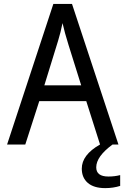

<svg xmlns="http://www.w3.org/2000/svg" viewBox="-20 -737 640 979"><path d="M490.2 0 419.9 -221.2H180.2L108.9 0H16.1L252 -716.8H347.2L584 0ZM394 -301.8 329.1 -508.8Q310.1 -569.3 298.8 -619.1Q289.1 -570.8 276.4 -529.8L206.1 -301.8ZM592.8 155.8V210.9Q557.1 222.2 516.6 222.2Q458.5 222.2 427.7 195.6Q397 168.9 397 123Q397 52.7 489.7 0H553.7Q470.7 61 470.7 116.2Q470.7 163.1 532.7 163.1Q564.9 163.1 592.8 155.8Z"/></svg>

Font: Droid Sans Mono
Style: Regular
Weight: 400
Monospace: yes
Foundry: Ascender Corporation
Version: Version 1.00 build 112